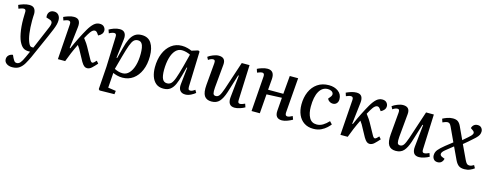

<svg xmlns="http://www.w3.org/2000/svg" viewBox="-26 -1267 5698 2239"><g transform="rotate(15 2823.0 -148.0)"><path d="M307 56Q285 103 262 142.5Q239 182 206 205.5Q173 229 120 229Q78 229 51 209Q24 189 24 157Q24 129 42.5 110Q61 91 93 87L108 120Q123 148 132 158Q141 168 159 168Q183 168 201.5 146.5Q220 125 243 73L276 0H257Q221 0 197.5 -14.5Q174 -29 155 -61Q129 -102 114.5 -178Q100 -254 100 -349Q100 -366 101 -393Q102 -420 102 -436Q102 -466 77 -466Q65 -466 46.5 -460.5Q28 -455 15 -449L1 -491Q19 -500 56 -512.5Q93 -525 128 -525Q172 -525 190 -501Q208 -477 208 -438Q207 -421 206 -400.5Q205 -380 205 -355Q205 -271 214 -204.5Q223 -138 242 -95Q253 -71 262 -63.5Q271 -56 285 -56H301L419 -334Q435 -373 430.5 -393Q426 -413 398 -422L357 -435Q351 -475 370 -500Q389 -525 427 -525Q462 -525 482 -501Q502 -477 502 -440Q502 -415 495.5 -388.5Q489 -362 473.5 -323.5Q458 -285 432 -226Z M711 -161 719 -160Q748 -228 782.5 -296.5Q817 -365 846 -415Q878 -470 909 -497.5Q940 -525 978 -525Q1014 -525 1031.5 -505Q1049 -485 1049 -462Q1049 -437 1034 -418.5Q1019 -400 994 -388L975 -414Q961 -433 943 -433Q918 -433 892 -397Q883 -384 870.5 -364Q858 -344 844 -317Q865 -291 882.5 -264.5Q900 -238 925 -191Q964 -120 979.5 -92Q995 -64 1009 -64Q1019 -64 1031.5 -76Q1044 -88 1055 -100L1080 -71Q1050 -37 1023 -11.5Q996 14 966 14Q947 14 931 1.5Q915 -11 895.5 -43.5Q876 -76 845 -136Q832 -163 819.5 -183Q807 -203 794 -220Q766 -164 741.5 -105.5Q717 -47 700 0H612L642 -429Q645 -468 615 -468Q603 -468 588.5 -463.5Q574 -459 557 -452L544 -491Q566 -502 601 -513.5Q636 -525 667 -525Q712 -525 729.5 -498Q747 -471 741 -420Z M1195 -426Q1197 -465 1170 -465Q1157 -465 1138 -458.5Q1119 -452 1108 -444L1093 -486Q1115 -499 1149.5 -512Q1184 -525 1221 -525Q1264 -525 1282.5 -497.5Q1301 -470 1295 -422L1268 -193L1276 -191L1311 -324Q1327 -388 1348.5 -432.5Q1370 -477 1402.5 -501Q1435 -525 1486 -525Q1564 -525 1602 -467Q1640 -409 1640 -309Q1640 -212 1608.5 -139Q1577 -66 1521.5 -26Q1466 14 1393 14Q1359 14 1327.5 5.5Q1296 -3 1278 -12L1265 169L1360 183L1355 224L1176 227L1163 214L1182 -60ZM1458 -454Q1428 -454 1408.5 -434.5Q1389 -415 1370.5 -364.5Q1352 -314 1326 -220L1283 -62Q1305 -51 1329.5 -43.5Q1354 -36 1382 -36Q1427 -36 1460 -71Q1493 -106 1511 -167.5Q1529 -229 1529 -310Q1529 -347 1524 -380Q1519 -413 1503.5 -433.5Q1488 -454 1458 -454Z M2171 -87Q2171 -64 2176 -54.5Q2181 -45 2197 -45Q2210 -45 2224.5 -52Q2239 -59 2253 -70L2272 -37Q2255 -21 2220.5 -3.5Q2186 14 2152 14Q2109 14 2088 -13Q2067 -40 2073 -90L2095 -294L2088 -295L2059 -188Q2043 -127 2023 -81.5Q2003 -36 1971 -11Q1939 14 1887 14Q1832 14 1797.5 -14.5Q1763 -43 1746 -91.5Q1729 -140 1729 -202Q1729 -296 1759 -369Q1789 -442 1843.5 -483.5Q1898 -525 1970 -525Q2007 -525 2039.5 -516Q2072 -507 2090 -498L2167 -522L2185 -513ZM1913 -57Q1943 -57 1963 -76.5Q1983 -96 2001.5 -147Q2020 -198 2046 -294L2086 -449Q2065 -460 2037 -467.5Q2009 -475 1983 -475Q1939 -475 1907 -440.5Q1875 -406 1858 -344.5Q1841 -283 1840 -202Q1840 -126 1857.5 -91.5Q1875 -57 1913 -57Z M2287 -477Q2310 -495 2347.5 -510Q2385 -525 2415 -525Q2501 -525 2493 -437L2467 -155Q2463 -105 2469 -83Q2475 -61 2501 -61Q2527 -61 2544 -84.5Q2561 -108 2583 -172L2695 -511H2789L2772 -87Q2771 -65 2776.5 -55.5Q2782 -46 2797 -46Q2809 -46 2824 -51Q2839 -56 2856 -64L2870 -23Q2847 -9 2811.5 2.5Q2776 14 2749 14Q2703 14 2685 -14Q2667 -42 2672 -92L2700 -360L2692 -361L2623 -139Q2598 -62 2563.5 -24Q2529 14 2468 14Q2407 14 2381 -26.5Q2355 -67 2363 -159L2386 -424Q2388 -449 2382.5 -458Q2377 -467 2362 -467Q2349 -467 2333.5 -460.5Q2318 -454 2305 -444Z M3252 -241 3068 -233 3050 0H2950L2981 -426Q2984 -466 2954 -466Q2936 -466 2896 -449L2882 -491Q2902 -502 2938 -513.5Q2974 -525 3003 -525Q3090 -525 3083 -422Q3080 -388 3077.5 -355.5Q3075 -323 3072 -290H3256L3275 -510H3376L3343 -87Q3341 -47 3369 -47Q3381 -47 3396 -52.5Q3411 -58 3429 -68L3444 -28Q3421 -14 3384.5 0Q3348 14 3319 14Q3231 14 3240 -85Z M3746 -525Q3813 -525 3859 -491Q3905 -457 3905 -397Q3905 -366 3887.5 -347Q3870 -328 3841 -328Q3820 -328 3801.5 -340Q3783 -352 3775 -371L3796 -397Q3815 -420 3811 -438.5Q3807 -457 3788.5 -467.5Q3770 -478 3745 -478Q3678 -478 3641 -413Q3604 -348 3604 -228Q3604 -148 3632.5 -96.5Q3661 -45 3722 -45Q3762 -45 3797 -66Q3832 -87 3865 -123L3895 -91Q3883 -75 3857 -50Q3831 -25 3791 -5.5Q3751 14 3697 14Q3632 14 3586 -16.5Q3540 -47 3516 -101Q3492 -155 3492 -226Q3492 -310 3521.5 -378Q3551 -446 3608 -485.5Q3665 -525 3746 -525Z M4122 -161 4130 -160Q4159 -228 4193.5 -296.5Q4228 -365 4257 -415Q4289 -470 4320 -497.5Q4351 -525 4389 -525Q4425 -525 4442.5 -505Q4460 -485 4460 -462Q4460 -437 4445 -418.5Q4430 -400 4405 -388L4386 -414Q4372 -433 4354 -433Q4329 -433 4303 -397Q4294 -384 4281.5 -364Q4269 -344 4255 -317Q4276 -291 4293.5 -264.5Q4311 -238 4336 -191Q4375 -120 4390.5 -92Q4406 -64 4420 -64Q4430 -64 4442.5 -76Q4455 -88 4466 -100L4491 -71Q4461 -37 4434 -11.5Q4407 14 4377 14Q4358 14 4342 1.5Q4326 -11 4306.5 -43.5Q4287 -76 4256 -136Q4243 -163 4230.5 -183Q4218 -203 4205 -220Q4177 -164 4152.5 -105.5Q4128 -47 4111 0H4023L4053 -429Q4056 -468 4026 -468Q4014 -468 3999.5 -463.5Q3985 -459 3968 -452L3955 -491Q3977 -502 4012 -513.5Q4047 -525 4078 -525Q4123 -525 4140.5 -498Q4158 -471 4152 -420Z M4512 -477Q4535 -495 4572.5 -510Q4610 -525 4640 -525Q4726 -525 4718 -437L4692 -155Q4688 -105 4694 -83Q4700 -61 4726 -61Q4752 -61 4769 -84.5Q4786 -108 4808 -172L4920 -511H5014L4997 -87Q4996 -65 5001.5 -55.5Q5007 -46 5022 -46Q5034 -46 5049 -51Q5064 -56 5081 -64L5095 -23Q5072 -9 5036.5 2.5Q5001 14 4974 14Q4928 14 4910 -14Q4892 -42 4897 -92L4925 -360L4917 -361L4848 -139Q4823 -62 4788.5 -24Q4754 14 4693 14Q4632 14 4606 -26.5Q4580 -67 4588 -159L4611 -424Q4613 -449 4607.5 -458Q4602 -467 4587 -467Q4574 -467 4558.5 -460.5Q4543 -454 4530 -444Z M5411 -308 5470 -359Q5507 -390 5516 -411Q5525 -432 5502 -449L5472 -470Q5478 -495 5496 -510Q5514 -525 5541 -525Q5571 -525 5587 -506Q5603 -487 5603 -463Q5603 -441 5593.5 -421.5Q5584 -402 5558 -377Q5532 -352 5484 -311L5430 -266L5510 -96Q5525 -65 5536.5 -54.5Q5548 -44 5565 -44Q5581 -44 5594.5 -49.5Q5608 -55 5620 -63L5639 -29Q5619 -13 5589 0Q5559 13 5521 13Q5477 13 5452.5 -5Q5428 -23 5408 -64L5338 -213L5248 -141Q5212 -112 5211 -89.5Q5210 -67 5240 -56L5268 -45Q5263 -19 5245.5 -2Q5228 15 5200 15Q5167 15 5151 -5Q5135 -25 5135 -52Q5135 -90 5159 -119.5Q5183 -149 5235 -191L5318 -256L5239 -426Q5227 -452 5216 -459Q5205 -466 5193 -466Q5182 -466 5164 -460Q5146 -454 5134 -448L5120 -489Q5137 -499 5171.5 -512Q5206 -525 5242 -525Q5282 -525 5304 -508.5Q5326 -492 5341 -459Z"/></g></svg>

Font: Literata 36pt Medium
Style: Italic
Weight: 500
Italic angle: -2°
Designer: Latin by Veronika Burian and Jose Scaglione. Greek by Irene Vlachou. Cyrillic by Vera Evstafieva
Foundry: TypeTogether
Version: Version 3.002